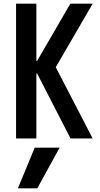

<svg xmlns="http://www.w3.org/2000/svg" viewBox="-20 -750 540 1040"><path d="M182 270H77L168 50H303ZM67 0V-730H177V-420H181L361 -730H482L282 -386L482 0H362L181 -352H177V0Z"/></svg>

Font: M PLUS Code Latin Medium
Style: Regular
Weight: 500
Designer: Coji Morishita
Foundry: UNDERFOREST DESIGN
Version: Version 1.002; ttfautohint (v1.8.3)